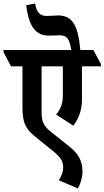

<svg xmlns="http://www.w3.org/2000/svg" viewBox="-75 -910 595 1094"><path d="M343 -194C373 -234 392 -282 392 -343V-532H500V-545L457 -625H383C369 -772 335 -822 255 -822C234 -822 213 -819 192 -819C153 -819 134 -838 125 -890L74 -880C90 -758 128 -707 205 -707C224 -707 246 -709 265 -709C307 -709 321 -688 331 -625H-55V-613L-12 -532H53V-294C53 -196 82 -167 131 -127L219 -56C268 -17 285 6 285 45C285 66 278 90 260 117L369 164C383 138 395 103 395 66C395 3 367 -37 324 -72L215 -159C165 -198 162 -229 162 -281V-532H283V-365C283 -318 269 -287 245 -257Z"/></svg>

Font: Noto Serif Devanagari ExtraCondensed
Style: Bold
Weight: 700
Width: 2
Designer: Universal Thirst, Indian Type Foundry and the Monotype Design Team
Foundry: Monotype Imaging Inc.
Version: Version 2.004